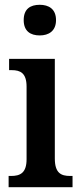

<svg xmlns="http://www.w3.org/2000/svg" viewBox="-20 -782 337 802"><path d="M146 -634C183 -634 214 -652 214 -698C214 -745 183 -762 146 -762C107 -762 79 -745 79 -698C79 -652 107 -634 146 -634ZM16 0H283V-47H273C235 -47 209 -59 209 -120V-536H18V-489H29C65 -489 91 -477 91 -420V-117C91 -59 64 -47 26 -47H16Z"/></svg>

Font: Noto Serif Sinhala Condensed SemiBold
Style: Regular
Weight: 600
Width: 3
Designer: Jelle Bosma - Monotype Design Team
Foundry: Monotype Imaging Inc.
Version: Version 2.007